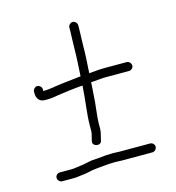

<svg xmlns="http://www.w3.org/2000/svg" viewBox="-93 -678 692 753"><g transform="rotate(-15 253.5 -301.5)"><path d="M68 -5H116C128.5 -5 139.6 -7.8 154 -9C171.2 -10.2 188.6 -16.5 206 -18C231.9 -20.2 259.1 -24 288 -24C298 -23.3 307.3 -23 316 -23H439C448.5 -23 457 -31.9 457 -41.5C457 -51.2 448.5 -59 439 -59H316C307.3 -59 298.3 -59.3 289 -60C267 -60 250.6 -58.5 229 -56L201 -54C183.7 -51.5 168.6 -46.5 151 -45C137.8 -44 127.9 -41 116 -41H68C58.5 -41 50 -33.2 50 -23.5C50 -13.9 58.5 -5 68 -5ZM251 -580V-565C251 -555.7 250.7 -545.7 250 -535C250 -524.3 249.7 -512.7 249 -500C249 -460.8 246 -422.8 244 -384C222.2 -381.3 185.1 -377.3 164 -375C138.2 -372 115.9 -366 88 -366V-373C88 -382.2 79.2 -391 70 -391C60.8 -391 52 -382.2 52 -373V-367C52 -343.6 64.4 -329 88 -330C106.8 -330 121.2 -331.4 138 -335C168.8 -339.4 207.2 -344.7 242 -347C241.3 -343 241 -339 241 -335C238.4 -285.5 229 -235.3 229 -186V-170C229 -157.7 227.2 -152.8 224 -140L221 -128C214.5 -105.2 252.8 -97.9 256 -120L259 -132C262.5 -147.1 265 -155.1 265 -170V-186C265 -191.3 265.3 -199 266 -209C271.1 -249.9 274.7 -289.4 277 -333C277 -338.3 277.3 -344.3 278 -351H283C304.5 -352.2 318.6 -355 340 -355H433C442.5 -355 451 -362.8 451 -372.5C451 -382.1 442.5 -391 433 -391H340C318.7 -391 303.3 -388.3 281 -387H280C282.3 -424 285 -462.2 285 -500C285.7 -512 286 -523 286 -533C286.7 -544.3 287 -555 287 -565V-580C287 -589.2 278.2 -598 269 -598C259.8 -598 251 -589.2 251 -580Z"/></g></svg>

Font: HoneyBee
Style: Lit
Weight: 300
Foundry: Cannot Into Space Fonts
Version: Version 0.89